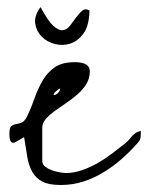

<svg xmlns="http://www.w3.org/2000/svg" viewBox="-20 -527 422 548"><path d="M25.4 -122.1Q18.6 -118.2 14.6 -120.1Q10.7 -122.1 9.3 -126Q7.8 -129.9 7.3 -135.3Q6.8 -140.6 6.8 -142.6Q6.8 -162.1 11.7 -166.5Q16.6 -170.9 24.4 -172.4Q32.2 -173.8 41 -176.8Q49.8 -179.7 57.6 -195.3Q69.3 -219.7 78.6 -246.6Q87.9 -273.4 101.6 -296.9Q115.2 -320.3 136.2 -335Q157.2 -349.6 194.3 -349.6Q200.2 -349.6 207.5 -348.6Q214.8 -347.7 221.2 -345.2Q227.5 -342.8 231.9 -337.4Q236.3 -332 236.3 -323.2Q236.3 -302.7 226.1 -286.6Q215.8 -270.5 200.7 -257.3Q185.5 -244.1 168 -232.4Q150.4 -220.7 135.7 -210Q121.1 -199.2 110.8 -187.5Q100.6 -175.8 100.6 -162.1V-68.4Q100.6 -57.6 108.9 -51.3Q117.2 -44.9 127.9 -41Q138.7 -37.1 150.4 -35.2Q162.1 -33.2 168 -33.2Q191.4 -33.2 214.8 -41.5Q238.3 -49.8 260.3 -62.5Q282.2 -75.2 301.8 -90.3Q321.3 -105.5 338.9 -119.1Q344.7 -124 349.1 -129.4Q353.5 -134.8 357.9 -139.6Q362.3 -144.5 367.7 -147.9Q373 -151.4 381.8 -153.3Q381.8 -152.3 381.8 -149.4Q381.8 -146.5 381.8 -144.5Q381.8 -136.7 380.4 -130.9Q378.9 -125 373 -119.1Q351.6 -94.7 327.1 -73.2Q302.7 -51.8 275.4 -35.2Q248 -18.6 217.8 -8.8Q187.5 1 153.3 1Q119.1 1 100.6 -8.8Q82 -18.6 71.8 -37.1Q61.5 -55.7 57.6 -81.1Q53.7 -106.4 48.8 -135.7ZM151.4 -273.4Q151.4 -275.4 147.9 -272.9Q144.5 -270.5 140.1 -266.6Q135.7 -262.7 133.8 -259.3Q131.8 -255.9 133.8 -255.9Q138.7 -254.9 145.5 -261.7Q152.3 -268.6 151.4 -273.4ZM235.4 -497.1Q234.4 -454.1 218.8 -432.1Q203.1 -410.2 181.2 -402.8Q159.2 -395.5 136.7 -401.4Q114.3 -407.2 99.1 -422.4Q84 -437.5 80.6 -459.5Q77.1 -481.4 95.7 -506.8Q117.2 -466.8 132.3 -453.1Q147.5 -439.5 159.2 -440.9Q170.9 -442.4 179.7 -453.6Q188.5 -464.8 197.3 -477.1Q206.1 -489.3 214.8 -496.6Q223.6 -503.9 235.4 -497.1Z"/></svg>

Font: Zeyada
Style: Regular
Weight: 400
Version: Version 1.002 2010